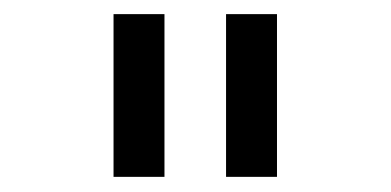

<svg xmlns="http://www.w3.org/2000/svg" viewBox="-20 -624 540 265"><path d="M362.3 -604.5V-379.9H292V-604.5ZM207 -604.5V-379.9H136.7V-604.5Z"/></svg>

Font: BabelStone Xiangqi Colour
Style: Regular
Weight: 400
Designer: Andrew West
Foundry: BabelStone
Version: Version 11.001 November 01, 2021